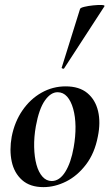

<svg xmlns="http://www.w3.org/2000/svg" viewBox="-20 -753 449 787"><path d="M158 14Q103 14 70.5 -15Q38 -44 28 -91Q18 -138 28 -193Q40 -254 72 -300.5Q104 -347 150 -373Q196 -399 249 -399Q305 -399 338 -371.5Q371 -344 382 -297.5Q393 -251 381 -193Q368 -125 332.5 -78.5Q297 -32 251 -9Q205 14 158 14ZM192 -11Q224 -11 247.5 -48.5Q271 -86 282 -149Q290 -194 289.5 -234.5Q289 -275 280 -307Q271 -339 255 -357Q239 -375 216 -375Q188 -375 164 -341Q140 -307 127 -236Q119 -191 120 -150Q121 -109 129.5 -78Q138 -47 154 -29Q170 -11 192 -11ZM243 -473Q242 -470 236.5 -472Q231 -474 233 -476L308 -716Q309 -721 325.5 -725Q342 -729 362 -731Q382 -733 396.5 -732.5Q411 -732 408 -727Z"/></svg>

Font: Cormorant
Style: Bold Italic
Weight: 700
Italic angle: -10°
Designer: Christian Thalmann (Catharsis Fonts)
Foundry: Catharsis Fonts
Version: Version 4.000